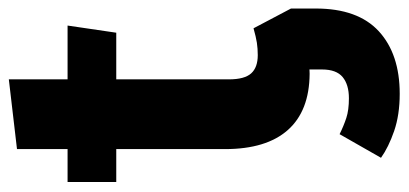

<svg xmlns="http://www.w3.org/2000/svg" viewBox="-266 -438 926 435"><g transform="rotate(-90 197.5 -221.0)"><path d="M201.9 221.1Q154.4 221.1 117.7 208.5Q81 195.8 57 178.7L110.5 84.9Q129.3 94.2 147.2 100.1Q165.1 106 191.9 106Q222.7 106 239.9 91.8Q257.1 77.6 257.1 45.1V-14.6L395.2 -25.2V30.8Q395.2 126.3 343.7 173.7Q292.1 221.1 201.9 221.1ZM76.7 -646 234.7 -664.5V-166Q234.7 -130.4 248.3 -115.4Q261.8 -100.5 289.6 -100.5Q304.1 -100.5 317.6 -102.5Q331 -104.6 350.4 -110.1L395.2 -25.2Q375.8 -11.4 352.6 -5.8Q329.4 -0.2 305.1 1.7Q293.8 7.7 278.5 12.4Q263.2 17 247.3 17Q163.2 16.4 119.9 -32.4Q76.7 -81.2 76.7 -174.7ZM2.2 -531.4H356.6L340.4 -421.1H2.2Z"/></g></svg>

Font: Fira Sans Variable
Style: Regular
Weight: 400
Designer: Carrois Corporate & Edenspiekermann AG
Foundry: Carrois Corporate GbR & Edenspiekermann AG
Version: Version 4.202